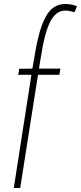

<svg xmlns="http://www.w3.org/2000/svg" viewBox="-20 -730 405 960"><path d="M170 -356 81 210H49L137 -356H71L76 -386L142 -387L152 -445Q168 -545 189 -602.5Q210 -660 238.5 -685Q267 -710 307 -710Q337 -710 365 -699L353 -669Q342 -672 330.5 -674.5Q319 -677 306 -677Q260 -677 231.5 -622Q203 -567 184 -443L175 -387H282L277 -356Z"/></svg>

Font: Georama Condensed ExtraLight
Style: Italic
Weight: 200
Width: 3
Italic angle: -9°
Designer: Jean-Baptiste Levee
Foundry: Production Type
Version: Version 1.000